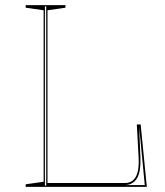

<svg xmlns="http://www.w3.org/2000/svg" viewBox="-20 -728 642 748"><path d="M80 0V-10L150 -20V-688L80 -698V-708H235V-698L165 -688V-15H467Q485 -15 497.5 -25Q510 -35 516 -57Q522 -79 520 -115L513 -243H528L552 0ZM155 -5H160V-703H155ZM544 -7 522 -236 527 -115Q529 -58 513.5 -33Q498 -8 467 -7Z"/></svg>

Font: Kalnia Glaze Thin
Style: Regular
Weight: 100
Designer: Frida Medrano
Foundry: Frida Medrano
Version: Version 1.110